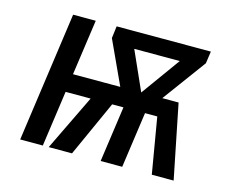

<svg xmlns="http://www.w3.org/2000/svg" viewBox="-80 -640 917 754"><g transform="rotate(15 378.5 -263.5)"><path d="M267.2 0H172.5L318.2 -301.2H619.8L680.4 0H591.6L553.1 -226.7H503.3L471.3 0H383.6L415.6 -226.7H369.7ZM148.5 0H56.5L130.5 -527.1H222.5L190.5 -301.2H347.6L337.6 -226.7H180.4ZM514.5 -247.9H407.3L301.3 -477.8L307.4 -527.1H367L467.9 -301.2L630.8 -527.1H690.5L683.4 -477.8ZM635.7 -459.7H349.7L359.7 -527.1H644.8Z"/></g></svg>

Font: Fira Sans Variable
Style: Italic
Weight: 397
Italic angle: -8°
Designer: Carrois Corporate & Edenspiekermann AG
Foundry: Carrois Corporate GbR & Edenspiekermann AG
Version: Version 4.202